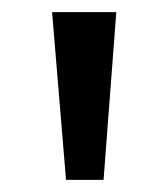

<svg xmlns="http://www.w3.org/2000/svg" viewBox="-20 -725 278 317"><path d="M89 -428 66 -705H172L151 -428Z"/></svg>

Font: Nunito Sans 6pt
Style: Regular
Weight: 400
Version: Version 3.101;gftools[0.9.27]